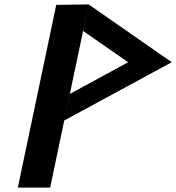

<svg xmlns="http://www.w3.org/2000/svg" viewBox="-20 -847 796 867"><path d="M270.2 -303 380.4 -827 234 -825 60.5 0H206.5ZM270.2 -303 755.5 -566 380.4 -827 355.5 -707 558.5 -566 295.8 -423Z"/></svg>

Font: Hussar
Style: BdOblTwo
Weight: 700
Foundry: Cannot Into Space Fonts
Version: Version 2.00